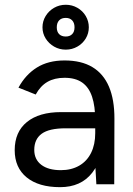

<svg xmlns="http://www.w3.org/2000/svg" viewBox="-20 -762 549 794"><path d="M373.8 -82.2V-263.8Q373.8 -322.8 360.7 -362.1Q347.6 -401.3 319.7 -420.8Q291.8 -440.3 247 -440.3Q205.3 -440.3 176.2 -423.4Q147.1 -406.6 127.7 -371.1L56.4 -399.5Q85.5 -453.3 132.5 -482.7Q179.5 -512 247 -512Q316.2 -512 362 -484.6Q407.8 -457.2 430.7 -403.4Q453.5 -349.7 453.2 -270.5L452.4 0H378.5ZM40.8 -141Q40.8 -216.4 91.3 -257.4Q141.8 -298.4 232.6 -298.4H376.2V-231.4H251.1Q183.1 -231.4 152.4 -208.9Q121.7 -186.3 121.7 -142.1Q121.7 -102.8 150.7 -80.5Q179.7 -58.3 231.6 -58.3Q274.9 -58.3 307.2 -76.7Q339.4 -95.1 356.6 -129.7Q373.8 -164.3 373.8 -211.2H407.9Q407.9 -107.4 361.4 -47.7Q314.9 12 228.4 12Q139.8 12 90.3 -28.4Q40.8 -68.7 40.8 -141ZM155.7 -649Q155.7 -674.2 168.8 -695.8Q182 -717.3 203.9 -729.8Q225.8 -742.3 252 -742.3Q278 -742.3 299.9 -729.8Q321.8 -717.3 334.6 -695.8Q347.3 -674.2 347.3 -649.1Q347.3 -624 334.6 -602.8Q321.8 -581.7 299.9 -569.2Q278 -556.7 251.9 -556.7Q225.8 -556.7 203.9 -569.2Q182 -581.7 168.8 -602.8Q155.7 -624 155.7 -649ZM288.2 -649.1Q288.2 -667.5 278.4 -677.8Q268.6 -688 252 -688Q234.3 -688 224.6 -677.8Q214.8 -667.5 214.8 -649Q214.8 -630.7 224.6 -620.8Q234.4 -611 252 -611Q268.7 -611 278.4 -620.8Q288.2 -630.7 288.2 -649.1Z"/></svg>

Font: Oak Sans Light
Style: Regular
Weight: 400
Designer: Erik Kennedy, Walven
Foundry: Erik Kennedy, Walven
Version: Version 1.100;Glyphs 3.1.2 (3151)